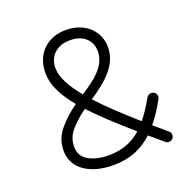

<svg xmlns="http://www.w3.org/2000/svg" viewBox="-126 -808 929 948"><g transform="rotate(-20 338.0 -334.0)"><path d="M104.5 -130.9C104.5 -32.2 195.3 20 313 20C401.4 20 466.8 -9.3 521.5 -60.1C544.4 -41 566.9 -21.5 591.8 -0.5C603.5 9.3 620.1 7.3 629.9 -3.9C639.2 -15.1 638.2 -32.2 626.5 -42C603 -62 580.6 -81.1 558.6 -100.1C585.4 -131.8 609.4 -169.9 632.8 -212.4C640.1 -226.1 633.3 -242.2 620.1 -248.5C606.9 -254.9 591.3 -250 583.5 -236.3C562 -198.7 540.5 -165 517.1 -136.2C439 -205.1 373 -267.1 322.3 -322.3C408.7 -379.4 485.8 -443.4 485.8 -537.6C485.8 -625.5 415 -688 318.8 -688C269 -688 228.5 -672.9 197.8 -642.6C167 -611.8 151.4 -571.8 151.4 -521.5C151.4 -460.4 181.2 -399.4 240.2 -327.6C203.6 -301.8 171.9 -272.9 145 -241.2C118.2 -209.5 104.5 -172.4 104.5 -130.9ZM206.1 -528.3C206.1 -560.1 216.8 -585.9 237.8 -605C258.8 -624 286.1 -633.3 320.3 -633.3C354 -633.3 381.3 -624.5 401.4 -606.4C421.4 -588.4 431.6 -564.5 431.6 -535.6C431.6 -457 359.9 -405.8 289.1 -360.4C235.8 -424.8 206.1 -481 206.1 -528.3ZM160.2 -131.8C160.2 -165 171.9 -194.3 194.8 -219.7C217.8 -245.1 244.1 -268.6 273.9 -289.6C326.2 -233.4 394 -170.9 479.5 -96.7C434.1 -56.2 379.9 -33.7 307.6 -33.7C266.1 -33.7 231 -41.5 202.6 -57.6C174.3 -73.7 160.2 -98.1 160.2 -131.8Z"/></g></svg>

Font: Mikhak Light
Style: Regular
Weight: 300
Designer: Amin Abedi
Version: Version 3.2